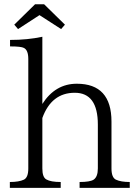

<svg xmlns="http://www.w3.org/2000/svg" viewBox="-20 -904 656 914"><path d="M26.9 -9.8V-37.6Q70.3 -37.6 93.8 -48.8Q114.7 -59.1 114.7 -102.1V-623Q114.7 -665.5 93.8 -675.8Q81.1 -683.1 27.8 -683.1V-713.9Q111.3 -713.9 181.6 -729V-409.2Q243.2 -505.4 345.7 -505.4Q510.7 -505.4 510.7 -325.2V-102.1Q510.7 -59.1 531.7 -48.8Q555.2 -37.6 597.7 -37.6V-9.8H358.9V-37.6Q408.7 -37.6 425.8 -48.8Q445.8 -62.5 445.8 -102.1V-311Q445.8 -462.4 335.9 -462.4Q225.1 -462.4 181.6 -342.3V-102.1Q181.6 -60.1 200.7 -49.8Q221.7 -37.6 269 -37.6V-9.8ZM147 -883.8H189.9L289.1 -786.6L271 -765.6L168 -832L65.9 -765.6L47.9 -786.6Z"/></svg>

Font: I.Ming
Style: Regular
Weight: 400
Designer: Ichiten Fonts Project
Version: Version 5.10 Mar 24, 2018